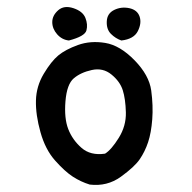

<svg xmlns="http://www.w3.org/2000/svg" viewBox="-20 -525 540 540"><path d="M232.4 -5.9Q207 -13.7 184.6 -28.3Q162.1 -43 134.8 -73.7Q107.4 -104.5 93.8 -153.3Q80.1 -202.1 81.1 -242.2Q82 -282.2 103 -317.4Q124 -352.5 144 -369.1Q164.1 -385.7 199.2 -398.4Q234.4 -411.1 275.9 -404.3Q317.4 -397.5 358.4 -355.5Q399.4 -313.5 405.3 -270.5Q411.1 -227.5 408.2 -189.5Q405.3 -151.4 396.5 -125Q387.7 -98.6 373 -77.1Q358.4 -55.7 319.8 -27.8Q281.2 0 232.4 -5.9ZM275.4 -92.8Q293 -103.5 314 -137.2Q335 -170.9 334 -209Q333 -247.1 325.2 -271.5Q317.4 -295.9 293.5 -315.4Q269.5 -335 238.3 -328.1Q207 -321.3 187.5 -304.7Q168 -288.1 164.1 -240.2Q160.2 -192.4 171.9 -162.1Q183.6 -131.8 209 -109.4Q234.4 -86.9 275.4 -92.8ZM173.8 -411.1Q154.3 -413.1 140.6 -428.7Q127 -444.3 127 -462.9Q127 -481.4 143.6 -496.1Q160.2 -510.7 186.5 -502Q212.9 -493.2 220.2 -474.6Q227.5 -456.1 223.1 -439.5Q218.8 -422.9 173.8 -411.1ZM321.3 -411.1Q304.7 -417 292 -429.7Q279.3 -442.4 280.3 -464.8Q281.2 -487.3 301.3 -497.1Q321.3 -506.8 343.8 -502Q366.2 -497.1 372.6 -478.5Q378.9 -460 367.7 -437.5Q356.4 -415 321.3 -411.1Z"/></svg>

Font: JasonHandwriting4
Style: Regular
Weight: 400
Version: Version 1.01.21